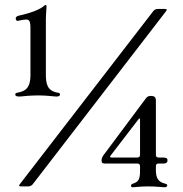

<svg xmlns="http://www.w3.org/2000/svg" viewBox="-20 -764 750 787"><path d="M104.8 -651.6V-452.1C103.7 -413.7 93 -390.3 50.4 -383.9C44 -382.8 42.6 -380 42.6 -376.4C42.6 -369.7 50.8 -368.3 58.9 -368.3C70 -368.3 96.9 -372.9 136.4 -372.9C174 -372.9 200.6 -368.3 211.3 -368.3C219.5 -368.3 225.9 -370.4 225.9 -376.4C225.9 -379.6 224.8 -382.8 217.7 -383.9C174 -391 168 -419.4 168 -459.2V-683.9C168 -704.5 170.8 -728.7 170.8 -738.6C170.8 -742.9 167.3 -743.6 165.8 -743.6C161.6 -743.6 152.3 -721.9 65.3 -701.7C56.8 -699.9 44.4 -698.2 44.4 -687.5C44.4 -685.4 46.5 -678.3 52.2 -678.3C56.1 -678.3 73.2 -683.9 86.3 -683.9C94.1 -683.9 104.8 -684.7 104.8 -651.6ZM61.1 -8.9C56.5 -2.5 57.2 -0.4 65.3 0H95.9C104 -0.4 109 -2.8 114.3 -8.9L660.9 -718.4C665.5 -724.8 664.4 -726.9 656.2 -727.3H626.4C618.3 -726.9 613.6 -724.4 608.3 -718.4ZM396.3 -105.1C396.7 -96.9 399.5 -94.1 407.7 -93.8H542.6C550.8 -93.4 553.6 -90.6 554 -82.4V-63.2C554 -28.8 547.2 -18.5 525.6 -11.4C520.6 -9.9 517 -7.5 517 -2.5C517 0.4 519.2 3.6 524.1 3.6C531.2 3.6 555.4 0 585.6 0C621.1 0 646 3.6 654.1 3.6C659.8 3.6 665.5 1.1 665.5 -3.2C665.5 -7.5 663.7 -9.6 656.6 -11.4C628.6 -18.1 619 -34.1 619 -66.8V-82.4C619.3 -90.6 622.2 -93.4 630.3 -93.8H652.3C659.1 -94.1 663 -96.2 665.8 -101.2C668.7 -114 663.7 -118.3 648.4 -118.3H630.3C622.2 -118.6 619.3 -121.4 619 -129.6V-351.9C619 -364.7 612.9 -370.7 600.1 -370.7H596.6C588.4 -370.4 583.5 -367.9 578.5 -361.5L403.1 -126.4C398.4 -119.7 396.7 -114 396.3 -105.8ZM433.9 -127.1 547.2 -274.5C552.6 -280.9 553.6 -280.5 554 -272.4V-129.6C553.6 -121.4 550.8 -118.6 542.6 -118.3H438.2C430 -118.6 429.3 -120.4 433.9 -127.1Z"/></svg>

Font: Margiela Serif
Style: Regular
Weight: 400
Designer: Andreas Faust, Stefan Endress
Version: Version 1.002;FEAKit 1.0